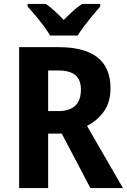

<svg xmlns="http://www.w3.org/2000/svg" viewBox="-20 -953 643 973"><path d="M277 -714Q540 -714 540 -506Q540 -436 507.5 -389.5Q475 -343 421 -315L603 0H438L293 -276H224V0H77V-714ZM274 -596H224V-390H276Q331 -390 360.5 -416.5Q390 -443 390 -499Q390 -548 362 -572Q334 -596 274 -596ZM234 -773Q221 -795 201 -822Q181 -849 159 -875Q137 -901 120 -920V-933H213Q235 -917 257 -897Q279 -877 303 -852Q328 -877 350 -897Q372 -917 396 -933H488V-920Q471 -901 449.5 -875Q428 -849 407.5 -822Q387 -795 374 -773Z"/></svg>

Font: Noto Sans Hebrew SemiCondensed
Style: Bold
Weight: 700
Width: 4
Designer: Monotype Design Team
Foundry: Monotype Imaging Inc.
Version: Version 2.004; ttfautohint (v1.8.4.7-5d5b)